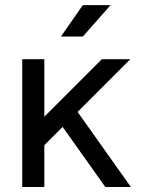

<svg xmlns="http://www.w3.org/2000/svg" viewBox="-20 -743 574 763"><path d="M203.6 -274.4 398.4 0H500L256.8 -342.8ZM156.2 -166 498 -507.8Q487.3 -507.8 472.4 -507.8Q457.5 -507.8 441.4 -507.8Q425.3 -507.8 410.6 -507.8Q396 -507.8 384.8 -507.8L156.2 -279.3V-507.8H68.4V0H156.2ZM309.1 -597.7 419.4 -722.7H309.1L222.2 -597.7Z"/></svg>

Font: Giphurs
Style: Regular
Weight: 400
Version: Version 2.010